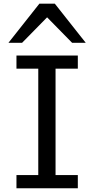

<svg xmlns="http://www.w3.org/2000/svg" viewBox="-20 -1011 516 1031"><path d="M397.9 -712.9V-642.1H278.3V-70.8H397.9V0H68.4V-70.8H185.5V-642.1H68.4V-712.9ZM25.4 -781.2 191.4 -991.2H274.4L440.4 -781.2H367.2L232.9 -918L98.6 -781.2Z"/></svg>

Font: Andika New Basic
Style: Regular
Weight: 400
Designer: Victor Gaultney, Annie Olsen, Julie Remington, Don Collingsworth, Eric Hays
Foundry: SIL International
Version: Version 5.500